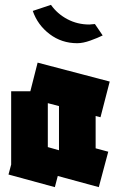

<svg xmlns="http://www.w3.org/2000/svg" viewBox="-20 -768 487 791"><path d="M206 3 15 -49 26 -90V-392H105L135 -510L432 -432L394 -285L374 -290V-157L426 -143L387 3L218 -43ZM177 -162 223 -149V-150V-331L177 -343ZM371 -669 403 -622Q383 -612 352.5 -601Q322 -590 298 -590Q234 -590 184.5 -627.5Q135 -665 115 -723L190 -748Q216 -711 257.5 -689Q299 -667 348 -667Q353 -667 359 -668Q365 -669 371 -669Z"/></svg>

Font: Blaka
Style: Regular
Weight: 400
Designer: Mohamed Gaber
Foundry: Kief Type Foundry
Version: Version 1.003; ttfautohint (v1.8.4.7-5d5b)